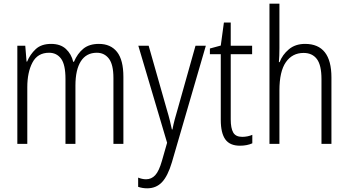

<svg xmlns="http://www.w3.org/2000/svg" viewBox="-20 -780 1888 1041"><path d="M516 -542Q580 -542 614.5 -498.5Q649 -455 649 -363V0H595V-357Q595 -430 570.5 -462Q546 -494 505 -494Q448 -494 418.5 -448Q389 -402 389 -316V0H335V-352Q335 -430 311 -462Q287 -494 246 -494Q184 -494 156 -441Q128 -388 128 -307V0H74V-532H117L124 -446H127Q143 -485 173.5 -513.5Q204 -542 257 -542Q308 -542 337.5 -514.5Q367 -487 377 -445H381Q400 -490 432 -516Q464 -542 516 -542Z M730 -532H786L883 -191Q895 -151 901 -126Q907 -101 912 -78H915Q920 -105 927.5 -133Q935 -161 944 -191L1040 -532H1096L912 100Q890 174 858.5 207.5Q827 241 778 241Q765 241 753 239Q741 237 729 233V183Q739 187 750 189.5Q761 192 772 192Q801 192 821.5 170Q842 148 858 92L886 -6Z M1293 -38Q1308 -38 1322.5 -41Q1337 -44 1348 -49V-3Q1335 3 1318 6.5Q1301 10 1281 10Q1226 10 1201.5 -24.5Q1177 -59 1177 -130V-486H1118V-517L1177 -533L1194 -658H1231V-532H1347V-486H1231V-133Q1231 -85 1244.5 -61.5Q1258 -38 1293 -38Z M1495 -518Q1495 -477 1492 -443H1496Q1511 -483 1546 -512.5Q1581 -542 1634 -542Q1777 -542 1777 -360V0H1723V-351Q1723 -427 1698 -460Q1673 -493 1626 -493Q1565 -493 1530 -443Q1495 -393 1495 -289V0H1441V-760H1495Z"/></svg>

Font: Noto Sans Lao Looped Condensed Light
Style: Regular
Weight: 300
Width: 3
Designer: Mark Frömberg, Ben Mitchell
Foundry: The Fontpad Ltd
Version: Version 1.002; ttfautohint (v1.8.4.7-5d5b)